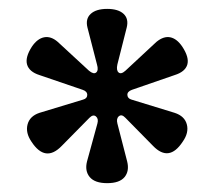

<svg xmlns="http://www.w3.org/2000/svg" viewBox="-20 -727 482 432"><path d="M50.8 -408.2Q37.1 -428.2 42 -447Q46.9 -465.8 68.8 -473.1L167 -502.9Q176.3 -505.4 176.3 -513.4Q176.3 -521.5 166 -524.9L68.8 -558.1Q45.9 -565.4 41 -581.5Q36.1 -597.7 51.8 -622.1Q64 -640.1 79.3 -643.1Q94.7 -646 109.9 -632.8L180.2 -567.9Q190.9 -559.1 196.5 -564Q202.1 -568.8 198.2 -582L176.8 -665Q171.9 -684.6 184.1 -695.8Q196.3 -707 221.2 -707Q246.1 -707 258.1 -695.8Q270 -684.6 265.1 -665L244.1 -582Q241.2 -568.8 246.8 -564Q252.4 -559.1 262.2 -567.9L332 -632.8Q348.1 -646 363 -643.1Q377.9 -640.1 390.1 -622.1Q406.2 -597.7 401.4 -581.5Q396.5 -565.4 373 -558.1L276.9 -524.9Q266.1 -521 266.6 -513.2Q267.1 -505.4 275.9 -502.9L373 -473.1Q395.5 -465.8 400.4 -447Q405.3 -428.2 391.1 -408.2Q360.4 -361.3 324.2 -398.9L262.2 -461.9Q253.9 -470.7 247.6 -465.6Q241.2 -460.4 244.1 -449.2L266.1 -363.8Q271.5 -342.3 260.3 -328.6Q249 -314.9 221.2 -314.9Q193.4 -314.9 181.9 -328.6Q170.4 -342.3 175.8 -363.8L199.2 -449.2Q202.1 -460 195.8 -465.1Q189.5 -470.2 181.2 -461.9L119.1 -398.9Q82 -360.4 50.8 -408.2Z"/></svg>

Font: Linguistics Pro
Style: Bold
Weight: 700
Designer: Stefan Peev, Context Ltd
Foundry: Stefan Peev, Context Ltd
Version: Version 001.000